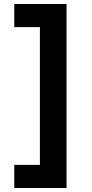

<svg xmlns="http://www.w3.org/2000/svg" viewBox="-20 -765 456 955"><path d="M51 55H178.5V-630H51V-745H311V170H51Z"/></svg>

Font: Trafiko Sans Variable
Style: Regular
Weight: 400
Designer: Gumpita Rahayu / Trafiko
Foundry: Tokotype / Trafiko
Version: Version 0.001;FEAKit 1.0